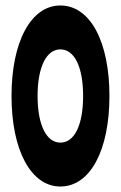

<svg xmlns="http://www.w3.org/2000/svg" viewBox="-20 -660 440 700"><path d="M200 20C309 20 379 -112 379 -310C379 -508 309 -640 200 -640C93 -640 22 -508 22 -310C22 -112 93 20 200 20ZM200 -140C149 -140 117 -205 117 -310C117 -415 149 -480 200 -480C252 -480 283 -415 283 -310C283 -205 252 -140 200 -140Z"/></svg>

Font: Yard Headline
Style: Regular
Weight: 400
Monospace: yes
Designer: Roman Shamin
Foundry: Evil Martians
Version: Version 1.000